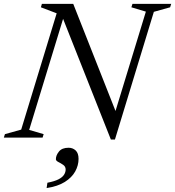

<svg xmlns="http://www.w3.org/2000/svg" viewBox="-38 -698 889 974"><path d="M555.5 -116 538.5 -104 702 -639 628.5 -661 634 -678.5H830.5L825 -661L742.5 -638L545 10H524.5L271.5 -629L288.5 -623.5L110 -39L183.5 -17.5L178 0H-18.5L-13 -17.5L69.5 -40.5L249.5 -630.5L169.5 -661L174.5 -678.5H333.5ZM245.5 109.5Q245.5 90 261 70.8Q276.5 51.5 310 51.5Q331 51.5 345.8 65.2Q360.5 79 360.5 108Q360.5 141 343.5 171.8Q326.5 202.5 290.8 225Q255 247.5 198.5 256L202.5 229Q238.5 222 258.5 211.8Q278.5 201.5 286.8 188.5Q295 175.5 295 162Q295 147 282.8 138.5Q270.5 130 258 123.8Q245.5 117.5 245.5 109.5Z"/></svg>

Font: Newsreader 28pt
Style: Italic
Weight: 400
Italic angle: -17°
Version: Version 1.003